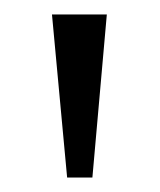

<svg xmlns="http://www.w3.org/2000/svg" viewBox="-20 -734 221 266"><path d="M73 -488 52 -714H128L108 -488Z"/></svg>

Font: Noto Serif Hebrew Light
Style: Regular
Weight: 300
Version: Version 2.003